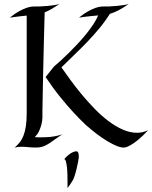

<svg xmlns="http://www.w3.org/2000/svg" viewBox="-20 -743 770 972"><path d="M631.8 -723.1Q602.5 -702.6 580.1 -690.9Q557.6 -679.2 536.1 -672.9Q511.2 -633.3 481.7 -597.9Q452.1 -562.5 420.2 -529.3Q388.2 -496.1 355.2 -464.6Q322.3 -433.1 291 -401.9Q311.5 -372.6 337.9 -336.4Q364.3 -300.3 394.8 -263.7Q425.3 -227.1 459.2 -192.1Q493.2 -157.2 528.6 -130.4Q564 -103.5 600.8 -87.2Q637.7 -70.8 673.8 -70.8Q686.5 -70.8 700.7 -73.7Q714.8 -76.7 730 -84Q700.7 -52.2 678.5 -34.4Q656.2 -16.6 641.1 -8.3Q623.5 2 610.8 3.9Q595.2 5.4 572.8 -3.4Q550.3 -12.2 523.9 -28.1Q497.6 -43.9 469.2 -65.4Q440.9 -86.9 414.1 -110.8Q384.3 -138.7 350.6 -175.3Q321.8 -206.5 285.4 -251.2Q249 -295.9 210.9 -353L252.9 -405.8Q267.6 -418 287.6 -436.3Q307.6 -454.6 329.6 -476.3Q351.6 -498 374.3 -522.5Q397 -546.9 417 -571.5Q437 -596.2 452.6 -620.1Q468.3 -644 477.1 -665Q462.9 -663.6 437.5 -661.1Q412.1 -658.7 379.9 -653.8Q406.2 -675.3 427.2 -686.5Q448.2 -697.8 463.4 -703.1Q481 -709 495.1 -710Q512.2 -709.5 532.7 -710.4Q553.2 -711.4 572.5 -713.1Q591.8 -714.8 607.7 -717.5Q623.5 -720.2 631.8 -723.1ZM294.9 -63Q268.6 -45.4 251.5 -32.7Q234.4 -20 220.5 -12Q206.5 -3.9 193.6 0Q180.7 3.9 163.1 3.9Q139.6 3.9 123 2Q106.4 0 89.8 0Q81.5 0 73 0.7Q64.5 1.5 54.2 3.9Q67.9 -7.8 79.1 -21.5Q90.3 -35.2 98.4 -55.2Q106.4 -75.2 110.8 -103.3Q115.2 -131.3 115.2 -170.9V-664.1Q100.1 -662.6 78.6 -660.2Q57.1 -657.7 29.8 -653.8Q56.2 -675.3 77.4 -686.5Q98.6 -697.8 113.8 -703.1Q131.3 -709 145 -710Q162.1 -709.5 182.9 -710.4Q203.6 -711.4 222.9 -713.1Q242.2 -714.8 258.3 -717.5Q274.4 -720.2 282.2 -723.1Q259.3 -708 241 -697.5Q222.7 -687 206.1 -680.2Q203.6 -591.8 201.9 -522Q200.2 -452.1 199 -398.2Q197.8 -344.2 197 -304.9Q196.3 -265.6 195.8 -237.8Q194.3 -172.9 194.8 -148.9Q194.3 -130.9 189.9 -113.3Q186 -97.7 178.2 -80.3Q170.4 -63 155.8 -48.8Q165 -47.9 173.8 -47.9Q182.6 -47.9 190.9 -47.9Q215.8 -47.9 235.1 -50Q254.4 -52.2 267.6 -55.2Q283.2 -58.6 294.9 -63ZM378.9 53.2Q377.9 61.5 374.8 78.9Q371.6 96.2 366.9 115Q362.3 133.8 356.7 150.4Q351.1 167 345.7 174.3Q340.3 182.6 334.5 191.7Q328.6 200.7 321.8 209V177.2Q321.8 160.6 321.3 140.6Q320.8 120.6 318.8 103.3Q316.9 85.9 313.7 74.2Q310.5 62.5 304.7 63Q310.1 56.6 317.4 49.6Q324.7 42.5 333 36.6Q341.3 30.8 350.1 26.9Q358.9 22.9 366.7 22.9Q371.1 22.9 373.8 26.1Q376.5 29.3 377.4 34.2Q378.4 39.1 378.7 44.2Q378.9 49.3 378.9 53.2Z"/></svg>

Font: Quintessential
Style: Regular
Weight: 400
Designer: Astigmatic (AOETI)
Foundry: Astigmatic (AOETI)
Version: Version 1.000